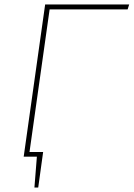

<svg xmlns="http://www.w3.org/2000/svg" viewBox="-20 -701 598 859"><path d="M202 -659 112 -21H173L151 138H134L145 0H86L182 -681H558L551 -659Z"/></svg>

Font: FiraGO Thin
Style: Italic
Weight: 100
Italic angle: -8°
Designer: bBox Type GmbH
Foundry: bBox Type GmbH
Version: Version 1.001